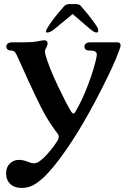

<svg xmlns="http://www.w3.org/2000/svg" viewBox="-20 -680 623 944"><path d="M10 172Q10 142 28.5 124Q47 106 73 106Q96 106 124 118Q137 123 146 123Q160 123 174 113Q195 98 220.5 68.5Q246 39 262 13Q269 2 269 -7Q269 -16 264 -22Q260 -27 250.5 -40Q241 -53 225 -77Q203 -110 181.5 -153Q160 -196 119 -284Q113 -299 107 -311Q101 -323 97 -333L61 -412Q56 -422 49.5 -427Q43 -432 31 -432Q22 -432 16.5 -437.5Q11 -443 11 -452Q11 -460 18.5 -466Q26 -472 41 -472H99Q140 -472 165.5 -477Q191 -482 197 -482Q214 -482 214 -467Q214 -458 208 -446Q201 -436 201 -425Q201 -422 203 -412Q222 -347 264 -258.5Q306 -170 330 -131Q336 -122 341 -122Q347 -122 351 -131Q385 -188 415 -268.5Q445 -349 455 -402Q456 -406 456 -412Q456 -423 446.5 -427.5Q437 -432 415 -432Q406 -432 400.5 -437.5Q395 -443 395 -452Q395 -460 402.5 -466Q410 -472 425 -472H556Q573 -472 573 -457Q573 -448 562 -422Q542 -365 478.5 -240Q415 -115 355 -19Q267 121 198 189Q167 218 142 231Q117 244 86 244Q51 244 30.5 224.5Q10 205 10 172ZM206 -525Q206 -529 211 -539Q232 -578 294 -648Q304 -660 324 -660H350Q372 -660 378 -650Q414 -609 436 -579Q458 -549 462 -538Q463 -535 463 -531Q463 -520 455 -520Q443 -520 421 -539L337 -611L250 -539Q228 -520 212 -520Q206 -520 206 -525Z"/></svg>

Font: Raigarh Medium
Style: Regular
Weight: 500
Designer: jaikishan Patel
Foundry: MagicType
Version: Version 1.000